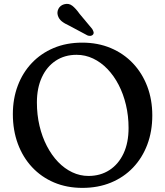

<svg xmlns="http://www.w3.org/2000/svg" viewBox="-20 -932 835 971"><path d="M395.6 -716.4Q474.8 -716.4 540 -689Q605.1 -661.6 652.1 -612Q699.1 -562.4 724.7 -495.2Q750.2 -427.9 750.2 -348.2Q750.2 -267.7 724.9 -200.6Q699.6 -133.5 652.9 -84.5Q606.2 -35.5 541.2 -8.6Q476.2 18.2 396.8 18.2Q318 18.2 253.3 -9.2Q188.7 -36.7 142.1 -86.7Q95.5 -136.7 70.2 -205Q45 -273.3 45 -355Q45 -432.4 69.7 -498.2Q94.4 -564.1 140.6 -613Q186.8 -661.9 251.4 -689.2Q316 -716.4 395.6 -716.4ZM630.2 -284.8Q630.2 -346 617 -401.4Q603.9 -456.9 579.9 -503.1Q555.9 -549.3 523.2 -583.2Q490.5 -617.2 450.9 -636Q411.3 -654.8 367.4 -654.8Q306.7 -654.8 261.6 -624.8Q216.4 -594.8 191.5 -540.6Q166.6 -486.4 166.6 -414Q166.6 -351.6 179.8 -295.7Q193 -239.7 217.2 -193.3Q241.3 -146.8 273.8 -113Q306.3 -79.2 345.5 -60.7Q384.6 -42.2 427.4 -42.2Q487.6 -42.2 533.3 -71.7Q579 -101.2 604.6 -155.5Q630.2 -209.9 630.2 -284.8ZM382 -862.6 446.2 -785.7Q450.7 -778.3 453 -770.9Q455.2 -763.4 450.3 -757Q445.9 -751.5 437.8 -750.7Q429.7 -749.8 422.4 -752.9L330.3 -802.1Q306.1 -813 291.9 -824.6Q277.7 -836.2 272.5 -853.7Q267.2 -871 275.7 -887.7Q284.3 -904.3 303.7 -910.2Q327.5 -917.1 345.5 -903Q363.5 -888.9 382 -862.6Z"/></svg>

Font: Fraunces SuperSoft Wonky
Style: Regular
Weight: 900
Version: Version 1.000;[b76b70a41]